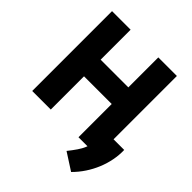

<svg xmlns="http://www.w3.org/2000/svg" viewBox="-246 -875 1250 1250"><g transform="rotate(45 379.5 -249.5)"><path d="M488 -438V-714H659V-131H757C761 -9 707 123 614 215L496 139C527 100 558 59 571 21H488V-285H233V21H62V-714H233V-438Z"/></g></svg>

Font: Repo ExtraBold
Style: Bold
Weight: 700
Designer: Stefan Peev
Foundry: Context Ltd
Version: Version 1.502